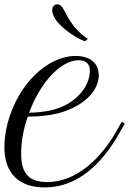

<svg xmlns="http://www.w3.org/2000/svg" viewBox="-37 -842 586 872"><path d="M167 9.3C311.5 9.3 423.8 -93.8 503.9 -235.4L529.3 -280.3L516.1 -289.6L490.7 -244.6C425.8 -129.9 314.9 -15.1 177.7 -15.1C95.7 -15.1 59.1 -52.7 59.1 -143.1C59.1 -201.7 70.3 -259.8 89.4 -312.5C167 -312.5 227.5 -323.2 277.8 -344.7C359.9 -378.9 411.6 -438.5 411.6 -500.5C411.6 -555.2 371.6 -587.9 306.6 -587.9C177.2 -587.9 44.4 -458.5 -2 -284.2C-12.2 -245.6 -17.1 -207.5 -17.1 -174.3C-17.1 -53.2 49.8 9.3 167 9.3ZM320.3 -568.4C348.6 -568.4 371.1 -556.2 371.1 -521.5C371.1 -450.7 313.5 -389.2 253.4 -361.3C215.8 -343.3 166.5 -331.5 95.2 -330.1C145.5 -466.3 238.3 -568.4 320.3 -568.4ZM362.8 -666.5C342.8 -675.8 314.9 -700.7 292 -731.9C252.9 -784.7 251 -822.3 223.1 -822.3C207.5 -822.3 200.2 -809.6 200.2 -794.9C200.2 -737.8 305.2 -668.9 349.1 -654.3Z"/></svg>

Font: Petit Formal Script
Style: Regular
Weight: 400
Designer: Pablo Impallari, Brenda Gallo, Rodrigo Fuenzalida
Foundry: Pablo Impallari, Brenda Gallo, Rodrigo Fuenzalida
Version: Version 1.001